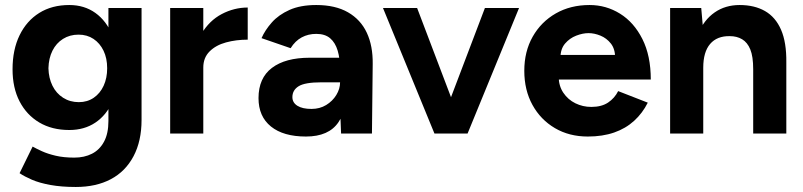

<svg xmlns="http://www.w3.org/2000/svg" viewBox="-20 -532 3201 765"><path d="M282 213Q225 213 181 205Q137 197 107 184Q77 171 58 158L110 52Q124 60 147 70.5Q170 81 202 88.5Q234 96 276 96Q316 96 346.5 80.5Q377 65 394.5 32.5Q412 0 412 -50V-500H544V-54Q544 30 512 90.5Q480 151 421.5 182Q363 213 282 213ZM256 -14Q187 -14 136.5 -44Q86 -74 58 -128Q30 -182 30 -256Q30 -334 58 -391.5Q86 -449 136.5 -480.5Q187 -512 256 -512Q316 -512 360 -480.5Q404 -449 428 -391Q452 -333 452 -253Q452 -181 428 -127Q404 -73 360 -43.5Q316 -14 256 -14ZM294 -125Q328 -125 353.5 -142.5Q379 -160 393 -190.5Q407 -221 407 -260Q407 -300 392.5 -330Q378 -360 352.5 -377Q327 -394 293 -394Q258 -394 231 -377Q204 -360 189 -330Q174 -300 173 -260Q174 -221 189 -190.5Q204 -160 231.5 -142.5Q259 -125 294 -125Z M751 -263Q751 -344 782.5 -397Q814 -450 863.5 -476Q913 -502 967 -502V-374Q921 -374 880.5 -363Q840 -352 815 -327Q790 -302 790 -263ZM658 0V-500H790V0Z M1339 0 1335 -101V-253Q1335 -298 1325.5 -330Q1316 -362 1295.5 -379.5Q1275 -397 1240 -397Q1208 -397 1182 -383Q1156 -369 1138 -340L1022 -380Q1036 -412 1063 -442.5Q1090 -473 1133.5 -492.5Q1177 -512 1240 -512Q1316 -512 1366.5 -483Q1417 -454 1441.5 -401.5Q1466 -349 1465 -277L1462 0ZM1199 12Q1109 12 1059.5 -28Q1010 -68 1010 -141Q1010 -221 1063.5 -261.5Q1117 -302 1214 -302H1341V-204H1260Q1195 -204 1170 -188.5Q1145 -173 1145 -145Q1145 -123 1165 -110.5Q1185 -98 1221 -98Q1254 -98 1279.5 -113.5Q1305 -129 1320 -153.5Q1335 -178 1335 -204H1367Q1367 -102 1328.5 -45Q1290 12 1199 12Z M1722 0 1912 -500H2048L1843 0ZM1711 0 1506 -500H1642L1832 0Z M2322 12Q2248 12 2191 -21.5Q2134 -55 2101.5 -114Q2069 -173 2069 -250Q2069 -327 2102.5 -386Q2136 -445 2194.5 -478.5Q2253 -512 2329 -512Q2395 -512 2450.5 -477.5Q2506 -443 2539.5 -376.5Q2573 -310 2573 -215H2194L2206 -227Q2206 -190 2224.5 -162.5Q2243 -135 2272.5 -120.5Q2302 -106 2336 -106Q2377 -106 2403 -123.5Q2429 -141 2443 -169L2561 -123Q2540 -81 2506.5 -50.5Q2473 -20 2427 -4Q2381 12 2322 12ZM2213 -301 2201 -313H2442L2431 -301Q2431 -337 2414 -358.5Q2397 -380 2372.5 -390Q2348 -400 2325 -400Q2302 -400 2276 -390Q2250 -380 2231.5 -358.5Q2213 -337 2213 -301Z M2650 0V-500H2774L2782 -408V0ZM2981 0V-256H3113V0ZM2981 -256Q2981 -307 2969.5 -335Q2958 -363 2937 -375.5Q2916 -388 2888 -388Q2837 -389 2809.5 -357Q2782 -325 2782 -262H2738Q2738 -342 2761.5 -397.5Q2785 -453 2827.5 -482.5Q2870 -512 2927 -512Q2986 -512 3028 -488Q3070 -464 3092 -413.5Q3114 -363 3113 -283V-256Z"/></svg>

Font: Figtree
Style: Bold
Weight: 700
Designer: Erik Kennedy
Foundry: Erik Kennedy
Version: Version 2.001;gftools[0.9.30]